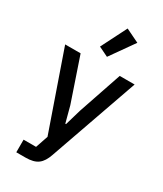

<svg xmlns="http://www.w3.org/2000/svg" viewBox="-242 -884 997 1173"><g transform="rotate(30 257.0 -297.5)"><path d="M397 -520H502L283 103C271 138 256 162 236 177C215 193 186 200 146 200H83V111H171L201 23L12 -520H121L225 -214L255 -101H260L293 -214ZM271 -582 203 -615 294 -795 389 -749Z"/></g></svg>

Font: Plexus Sans Medium
Style: Regular
Weight: 500
Version: Version 2.001;PS 002.001;hotconv 1.0.70;makeotf.lib2.5.58329